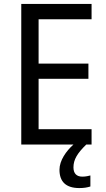

<svg xmlns="http://www.w3.org/2000/svg" viewBox="-20 -734 540 975"><path d="M353 116C353 76 373 44 418 0H445V-78H176V-334H429V-411H176V-636H445V-714H88V0H353C316 33 282 81 282 128C282 188 314 221 383 221C407 221 423 218 439 213V157C430 159 417 163 398 163C369 163 353 147 353 116Z"/></svg>

Font: Noto Sans Lao UI SemCond
Style: Regular
Weight: 400
Width: 4
Designer: Monotype Design Team
Foundry: Monotype Imaging Inc.
Version: Version 2.000